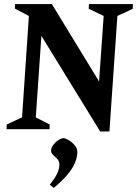

<svg xmlns="http://www.w3.org/2000/svg" viewBox="-20 -632 670 939"><path d="M12 0 13 -23.1 87.9 -58 121.3 -554 53 -589.9 54 -612H233.6L464.5 -233.7L487 -554L413.9 -589L414.9 -612H630L629 -588.9L554.1 -554L515.1 11H469.9L182.5 -456.6L155 -58L223 -23L222 0ZM243 286.9 223.3 271Q250.4 237.5 259.9 216.1Q269.4 194.6 270.1 178.9Q271.4 162.4 265.3 152.6Q259.1 142.9 250.5 135.9Q241.9 128.9 235.4 120.9Q229 113 230 101.1Q231.6 88.9 241.6 75.6Q251.5 62.2 265.5 53.1Q279.5 43.9 290.3 43.9Q300.1 43.9 316.9 53.9Q333.7 64 346.9 80.6Q360.1 97.1 358.1 116.1Q356.9 139.2 346.5 164.7Q336.1 190.2 311.7 220Q287.4 249.7 243 286.9Z"/></svg>

Font: Ancizar Serif Light
Style: Italic
Weight: 300
Italic angle: -4°
Designer: Cesar Puertas, Viviana Monsalve, Julian Moncada, Julian Prieto, Jose Castro, Felipe Aragon, Mariel Hernandez, Sara Alarc
Version: Version 8.100